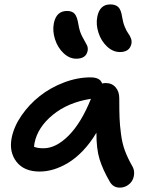

<svg xmlns="http://www.w3.org/2000/svg" viewBox="-20 -817 688 874"><path d="M525.9 -580.1Q494.1 -580.1 467.3 -605.2Q440.4 -630.4 428.2 -668.2Q416 -706.1 422.9 -741.2Q434.1 -796.9 481.9 -796.9Q505.9 -796.9 518.6 -784.7Q531.2 -772.5 536.1 -738.8Q540 -713.9 548.3 -694.1Q556.6 -674.3 564 -664.6Q571.3 -654.8 575.9 -642.8Q580.6 -630.9 578.1 -617.2Q569.8 -580.1 525.9 -580.1ZM327.1 -549.8Q295.9 -549.8 269.3 -575Q242.7 -600.1 230.5 -637.9Q218.3 -675.8 225.1 -710.9Q236.3 -767.1 285.2 -767.1Q308.1 -767.1 319.6 -754.4Q331.1 -741.7 336.9 -706.1Q341.8 -674.3 354.2 -650.9Q366.7 -627.4 374.3 -614Q381.8 -600.6 378.9 -585.9Q372.1 -549.8 327.1 -549.8ZM160.2 -36.1Q89.4 -36.1 54.9 -80.8Q20.5 -125.5 33.2 -189.9Q43.5 -241.2 78.1 -291.5Q112.8 -341.8 161.1 -379.9Q209.5 -418 270.8 -441.4Q332 -464.8 392.1 -464.8Q436 -464.8 444.8 -437Q454.6 -439 460.9 -439Q489.3 -439 506.1 -419.7Q522.9 -400.4 522.9 -370.1Q522.9 -310.5 524.2 -279.5Q525.4 -248.5 530.8 -206.8Q536.1 -165 548.6 -131.3Q561 -97.7 582 -61Q590.8 -46.4 590.6 -28.8Q590.3 -11.2 582.8 3.2Q575.2 17.6 559.8 27.3Q544.4 37.1 524.9 37.1Q494.6 37.1 479 8.8Q448.2 -44.4 433.3 -92Q418.5 -139.6 418.9 -212.9Q391.1 -166 357.7 -131.1Q324.2 -96.2 290.5 -75.9Q256.8 -55.7 224.4 -45.9Q191.9 -36.1 160.2 -36.1ZM137.2 -166Q134.8 -151.4 134.8 -148.9Q150.4 -142.1 178.2 -142.1Q235.4 -142.1 293 -200.4Q350.6 -258.8 394 -367.2Q290 -351.1 220.7 -294.4Q151.4 -237.8 137.2 -166Z"/></svg>

Font: Shantell Sans Irregular
Style: Italic
Weight: 500
Italic angle: -11.31°
Designer: Stephen Nixon, Anya Danilova, Shantell Martin
Foundry: Arrow Type
Version: Version 1.006;[9816181b4]